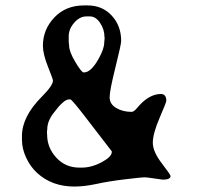

<svg xmlns="http://www.w3.org/2000/svg" viewBox="-20 -685 729 708"><path d="M311.5 -624.5H298.8Q273.9 -624.5 253.7 -601.3Q233.4 -578.1 233.4 -551.3V-530.8Q234.9 -522 234.9 -517.1Q234.9 -494.6 257.8 -456.3Q280.8 -418 288.1 -418H290Q315.9 -418 344.2 -469.2Q364.3 -505.4 364.3 -527.8L365.7 -543V-545.9L365.2 -548.8Q365.2 -576.7 349.1 -600.6Q333 -624.5 311.5 -624.5ZM272.9 -66.9H280.8Q317.9 -66.9 355 -86.9Q392.1 -106.9 392.1 -124V-127L301.3 -245.1Q245.1 -318.4 239.7 -318.4H233.9Q214.8 -318.4 176.3 -266.6Q154.3 -237.3 154.3 -208.5L153.3 -200.7V-192.4L153.8 -188.5Q153.8 -140.6 187.5 -103.8Q221.2 -66.9 272.9 -66.9ZM254.4 2.9Q170.9 2.9 116.2 -47.9Q92.3 -69.8 76.7 -103Q61 -136.2 61 -169.4V-183.6Q61 -255.4 134.8 -329.1Q175.3 -369.6 175.3 -388.2Q175.3 -392.6 156.7 -439.5Q138.2 -486.3 138.2 -516.1Q138.2 -576.2 180.4 -620.6Q222.7 -665 289.6 -665H303.2Q357.4 -665 392.1 -627.4Q426.8 -589.8 426.8 -534.2Q426.8 -521 405.5 -436Q384.3 -351.1 384.3 -326.2Q384.3 -301.3 408.4 -286.9Q432.6 -272.5 465.3 -272.5Q473.6 -272.5 484.9 -286.1Q527.8 -338.4 573.2 -338.4Q593.3 -338.4 593.3 -313Q593.3 -308.1 568.4 -250Q543.5 -191.9 543.5 -158.9Q543.5 -126 576.2 -83.3Q608.9 -40.5 608.9 -36.1Q608.9 -22.5 580.1 -22.5Q579.6 -22.5 552.7 -26.4L542.5 -27.8Q521 -31.2 512.2 -31.2Q503.4 -31.2 441.9 -23.9Q380.4 -16.6 335.9 -6.8Q291.5 2.9 254.4 2.9Z"/></svg>

Font: Averia Libre
Style: Regular
Weight: 400
Version: Version 1.002